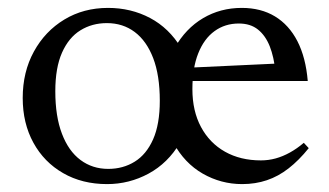

<svg xmlns="http://www.w3.org/2000/svg" viewBox="-20 -456 834 486"><path d="M254 -28.5Q291.5 -28.5 321 -46.8Q350.5 -65 367.5 -103.2Q384.5 -141.5 384.5 -201Q384.5 -265 367.8 -308.8Q351 -352.5 321 -375Q291 -397.5 250.5 -397.5Q213 -397.5 183.5 -379.2Q154 -361 137 -322.8Q120 -284.5 120 -225Q120 -161.5 136.8 -117.5Q153.5 -73.5 183.8 -51Q214 -28.5 254 -28.5ZM435.5 -94.5Q405 -43 356 -16.5Q307 10 251 10Q188 10 139.8 -17.8Q91.5 -45.5 64.5 -94.8Q37.5 -144 37.5 -208Q37.5 -274 65.8 -325.5Q94 -377 142.8 -406.5Q191.5 -436 253.5 -436Q311.5 -436 359.8 -410.5Q408 -385 438.5 -334.5H422Q450 -384 494 -410Q538 -436 592 -436Q640.5 -436 676 -414.5Q711.5 -393 732.8 -351.8Q754 -310.5 759 -251H453L454 -284.5L711 -296.5L677 -275.5Q673.5 -311.5 662.8 -338.8Q652 -366 633 -381.2Q614 -396.5 584.5 -396.5Q549.5 -396.5 523 -377.2Q496.5 -358 481.8 -321Q467 -284 467 -230.5Q467 -175 488.8 -134.5Q510.5 -94 549.5 -72Q588.5 -50 640.5 -50Q659.5 -50 677.8 -55Q696 -60 714 -70Q732 -80 749 -94.5L761.5 -81Q736.5 -50 710.5 -29.8Q684.5 -9.5 655.5 0.2Q626.5 10 593 10Q539.5 10 493.2 -16.5Q447 -43 419 -94.5Z"/></svg>

Font: Newsreader 16pt
Style: Regular
Weight: 400
Designer: Hugues Gentile
Foundry: Production Type
Version: Version 1.003